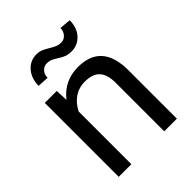

<svg xmlns="http://www.w3.org/2000/svg" viewBox="-209 -855 970 970"><g transform="rotate(-45 276.0 -370.0)"><path d="M153.8 -528.3H68.4V0H158.7V-376.5C171.1 -401.9 188.3 -422.4 210.4 -438C232.6 -453.6 258.3 -461.4 287.6 -461.4C323.7 -461.4 350.3 -452.3 367.4 -434.1C384.5 -415.9 393.2 -387.7 393.6 -349.6V0H483.9V-349.1C482.9 -475.1 426.6 -538.1 314.9 -538.1C249.8 -538.1 197.1 -512.7 156.7 -461.9ZM452.6 -734.4 392.1 -740.2C392.1 -725.6 387.5 -712.7 378.2 -701.7C368.9 -690.6 357.3 -685.1 343.3 -685.1C333.2 -685.1 324 -686.5 315.7 -689.5C307.4 -692.4 295.4 -698.6 279.8 -708C264.2 -717.4 251.8 -723.8 242.7 -727.1C233.6 -730.3 223.3 -731.9 211.9 -731.9C181.6 -731.9 156.7 -720.5 137 -697.8C117.3 -675 107.4 -646.2 107.4 -611.3L168 -607.9C168 -623.9 172.7 -637 182.1 -647.2C191.6 -657.5 203 -662.6 216.3 -662.6C225.4 -662.6 233.5 -661.5 240.5 -659.4C247.5 -657.3 258.9 -651.2 274.7 -641.1C290.4 -631 303.2 -624.3 313 -621.1C322.8 -617.8 334.3 -616.2 347.7 -616.2C377.6 -616.2 402.6 -627.1 422.6 -648.9C442.6 -670.7 452.6 -699.2 452.6 -734.4Z"/></g></svg>

Font: Roboto1
Style: rg
Weight: 400
Designer: Google
Version: Version 2.137; 2017